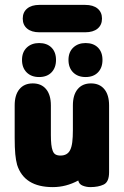

<svg xmlns="http://www.w3.org/2000/svg" viewBox="-20 -754 509 785"><path d="M300 -16Q303 -1 318 5Q333 11 349 11Q382 11 404 0.5Q426 -10 426 -50V-323Q426 -366 406.5 -389.5Q387 -413 352 -413Q317 -413 297.5 -389.5Q278 -366 278 -323V-222Q278 -193 275.5 -173Q273 -153 267 -141Q256 -118 227 -118Q215 -118 207 -122.5Q199 -127 195 -139Q188 -157 188 -202V-323Q188 -366 168.5 -389.5Q149 -413 114 -413Q79 -413 59.5 -389.5Q40 -366 40 -323V-191Q40 -149 42.5 -123.5Q45 -98 50 -80Q79 11 196 11Q250 11 300 -16ZM140 -578Q109 -578 89.5 -559.5Q70 -541 70 -509Q70 -477 89 -458Q108 -439 140 -439Q172 -439 190.5 -458Q209 -477 209 -509Q209 -541 190.5 -559.5Q172 -578 140 -578ZM330 -578Q299 -578 279.5 -559.5Q260 -541 260 -509Q260 -477 279 -458Q298 -439 330 -439Q362 -439 380.5 -458Q399 -477 399 -509Q399 -541 380.5 -559.5Q362 -578 330 -578ZM141 -734Q109 -734 91 -719Q73 -704 73 -678Q73 -652 91 -637Q109 -622 141 -622H328Q361 -622 379 -637Q397 -652 397 -678Q397 -704 379 -719Q361 -734 328 -734Z"/></svg>

Font: Beiruti Black
Style: Regular
Weight: 900
Designer: Arlette Boutros
Foundry: Boutros
Version: Version 1.41